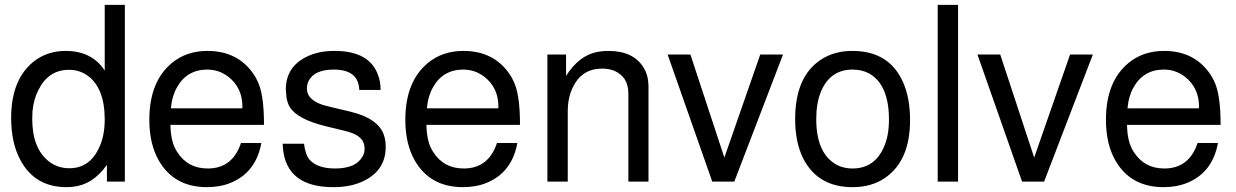

<svg xmlns="http://www.w3.org/2000/svg" viewBox="-20 -749 5098 792"><path d="M495 -729V0H421V-69Q363 14 277 22Q266 23 254 23Q124 23 64 -89Q26 -159 26 -263Q26 -417 115 -492Q172 -539 251 -539Q359 -539 412 -458V-729ZM265 -461Q180 -461 139 -379Q119 -341 114 -290Q113 -275 113 -258Q113 -136 183 -82Q219 -55 266 -55Q348 -55 387 -136Q412 -186 412 -256Q412 -387 340 -438Q307 -461 265 -461Z M1069 -234H683Q684 -162 711 -122Q754 -54 837 -54Q939 -54 974 -159H1058Q1036 -38 932 5Q888 23 834 23Q698 23 635 -87Q596 -155 596 -255Q596 -413 690 -490Q750 -539 836 -539Q951 -539 1016 -457Q1036 -432 1048 -401Q1069 -347 1069 -234ZM685 -302H979L980 -308Q980 -388 921 -433Q883 -462 835 -462Q750 -462 709 -387Q689 -351 685 -302Z M1550 -378H1462Q1459 -462 1357 -462Q1275 -462 1252 -413Q1246 -400 1246 -383Q1246 -338 1312 -316L1343 -308L1423 -289Q1541 -261 1564 -191Q1571 -170 1571 -143Q1571 -47 1481 -3Q1429 23 1355 23Q1161 23 1147 -139L1146 -156H1234Q1240 -109 1258 -89Q1291 -54 1362 -54Q1446 -54 1474 -101Q1484 -116 1484 -136Q1484 -182 1430 -201Q1421 -204 1411 -207H1410L1403 -209L1325 -228Q1206 -257 1175 -308Q1166 -324 1162 -345L1159 -379Q1159 -472 1243 -514Q1292 -539 1360 -539Q1505 -539 1540 -438Q1550 -411 1550 -378Z M2125 -234H1739Q1740 -162 1767 -122Q1810 -54 1893 -54Q1995 -54 2030 -159H2114Q2092 -38 1988 5Q1944 23 1890 23Q1754 23 1691 -87Q1652 -155 1652 -255Q1652 -413 1746 -490Q1806 -539 1892 -539Q2007 -539 2072 -457Q2092 -432 2104 -401Q2125 -347 2125 -234ZM1741 -302H2035L2036 -308Q2036 -388 1977 -433Q1939 -462 1891 -462Q1806 -462 1765 -387Q1745 -351 1741 -302Z M2238 -524H2315V-436Q2369 -521 2445 -535Q2465 -539 2489 -539Q2593 -539 2635 -470Q2654 -439 2655 -396V0H2572V-363Q2572 -432 2514 -457Q2492 -466 2464 -466Q2380 -466 2343 -389Q2322 -347 2322 -289V0H2238Z M3009 0H2918L2734 -524H2828L2968 -99L3116 -524H3210Z M3496 -539Q3648 -539 3705 -410Q3734 -345 3734 -254Q3734 -87 3632 -16Q3576 23 3497 23Q3353 23 3293 -96Q3260 -162 3260 -258Q3260 -432 3365 -502Q3420 -539 3496 -539ZM3497 -462Q3404 -462 3366 -370Q3347 -323 3347 -258Q3347 -121 3425 -73Q3456 -54 3497 -54Q3587 -54 3626 -142Q3647 -189 3647 -255Q3647 -400 3565 -446Q3535 -462 3497 -462Z M3932 -729V0H3848V-729Z M4287 0H4196L4012 -524H4106L4246 -99L4394 -524H4488Z M5015 -234H4629Q4630 -162 4657 -122Q4700 -54 4783 -54Q4885 -54 4920 -159H5004Q4982 -38 4878 5Q4834 23 4780 23Q4644 23 4581 -87Q4542 -155 4542 -255Q4542 -413 4636 -490Q4696 -539 4782 -539Q4897 -539 4962 -457Q4982 -432 4994 -401Q5015 -347 5015 -234ZM4631 -302H4925L4926 -308Q4926 -388 4867 -433Q4829 -462 4781 -462Q4696 -462 4655 -387Q4635 -351 4631 -302Z"/></svg>

Font: SolaimanLipi Normal
Style: Regular
Weight: 400
Designer: Solaiman Karim
Foundry: Ekushey
Version: Designed by Solaiman Karim | Developed Version 2.002 : Al Ma